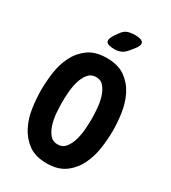

<svg xmlns="http://www.w3.org/2000/svg" viewBox="-227 -1063 1054 1186"><g transform="rotate(30 300.0 -470.0)"><path d="M300 -125Q336 -125 356.5 -151Q377 -177 388 -214.5Q399 -252 402 -293Q405 -334 405 -365Q405 -396 402 -437.5Q399 -479 388 -516Q377 -553 356.5 -579Q336 -605 300 -605Q265 -605 244 -579Q223 -553 212 -515.5Q201 -478 198 -437Q195 -396 195 -365Q195 -334 198 -293Q201 -252 212 -214.5Q223 -177 244 -151Q265 -125 300 -125ZM300 10Q219 10 169.5 -26.5Q120 -63 92 -118.5Q64 -174 54.5 -240Q45 -306 45 -365Q45 -424 54 -490Q63 -556 90.5 -611.5Q118 -667 168 -703.5Q218 -740 300 -740Q381 -740 431 -704Q481 -668 508.5 -613Q536 -558 545.5 -493Q555 -428 555 -371Q555 -310 545.5 -243Q536 -176 508 -119.5Q480 -63 430 -26.5Q380 10 300 10ZM311 -810Q260 -810 251.5 -829Q243 -848 272 -889L287 -910Q305 -935 327 -942.5Q349 -950 378 -950Q429 -950 437.5 -930.5Q446 -911 414 -873L393 -848Q377 -828 356.5 -819Q336 -810 311 -810Z"/></g></svg>

Font: Maple Mono NL ExtraBold
Style: Regular
Weight: 800
Monospace: yes
Designer: subframe7536
Version: Version 7.000